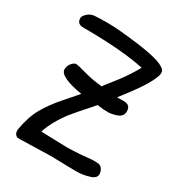

<svg xmlns="http://www.w3.org/2000/svg" viewBox="-160 -773 828 887"><g transform="rotate(30 253.5 -330.0)"><path d="M334 2Q339 2 375 2.5Q411 3 449 -10Q478 -21 474 -45Q468 -78 442 -80Q434 -81 422 -81Q411 -81 405 -80L350 -75Q311 -72 280 -72L143 -76Q164 -139 213 -203Q236 -232 289 -291L307 -312L343 -308Q346 -308 364 -307.5Q382 -307 412 -317Q439 -328 439 -353Q439 -380 419 -386Q412 -388 404.5 -388.5Q397 -389 385 -388H367L381 -406Q449 -493 471 -538Q488 -571 488 -586L487 -594Q478 -630 323 -650Q213 -664 163 -664Q118 -664 88 -662Q68 -660 52.5 -646Q37 -632 37 -620Q37 -589 71 -589Q276 -589 397 -563Q372 -517 334 -466L301 -424Q287 -407 280 -396Q229 -401 186 -413Q135 -427 128 -427Q117 -427 104.5 -412.5Q92 -398 92 -379Q92 -340 216 -319L156 -250Q110 -198 84 -151Q57 -104 44 -29Q44 -12 50.5 -4.5Q57 3 62 3.5Q67 4 77 4L229 0H251Z"/></g></svg>

Font: Patrick Hand SC
Style: Regular
Weight: 400
Designer: Patrick Wagesreiter
Foundry: Patrick Wagesreiter
Version: Version 2.001; ttfautohint (v1.8.2)